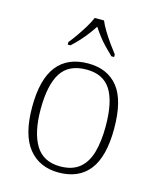

<svg xmlns="http://www.w3.org/2000/svg" viewBox="-116 -847 772 939"><g transform="rotate(15 270.5 -378.0)"><path d="M270 10Q173 10 118 -58Q63 -126 63 -267Q63 -407 116.5 -475Q170 -543 274 -543Q372 -543 425 -477Q478 -411 478 -267Q478 -126 425 -58Q372 10 270 10ZM270 -21Q331 -21 367.5 -51Q404 -81 419.5 -136.5Q435 -192 435 -267Q435 -392 396.5 -452Q358 -512 274 -512Q184 -512 145 -451Q106 -390 106 -267Q106 -150 145 -85.5Q184 -21 270 -21ZM152 -619Q168 -638 186 -664Q204 -690 220.5 -717Q237 -744 246 -766H293Q302 -744 318.5 -717Q335 -690 353.5 -664Q372 -638 387 -619V-606H373Q350 -628 332 -647Q314 -666 299 -685.5Q284 -705 269 -728Q254 -705 239 -685.5Q224 -666 207 -647Q190 -628 166 -606H152Z"/></g></svg>

Font: Noto Serif Thai ExtraLight
Style: Regular
Weight: 250
Version: Version 2.001